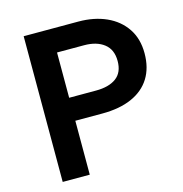

<svg xmlns="http://www.w3.org/2000/svg" viewBox="-104 -796 850 891"><g transform="rotate(-15 321.0 -350.0)"><path d="M88.5 0V-700H351Q426.5 -700 485 -673.8Q543.5 -647.5 576.8 -598Q610 -548.5 610 -479Q610 -408.5 579.2 -359.5Q548.5 -310.5 490 -284.8Q431.5 -259 348 -259H218.5V0ZM218.5 -369.5H347.5Q410 -369.5 445 -395.5Q480 -421.5 480 -476.5Q480 -531.5 444.2 -559.2Q408.5 -587 348.5 -587H218.5Z"/></g></svg>

Font: Geologica Roman Medium
Style: Regular
Weight: 500
Designer: Sindre Bremnes, Frode Helland
Foundry: Monokrom Skriftforlag AS
Version: Version 1.010;gftools[0.9.28]